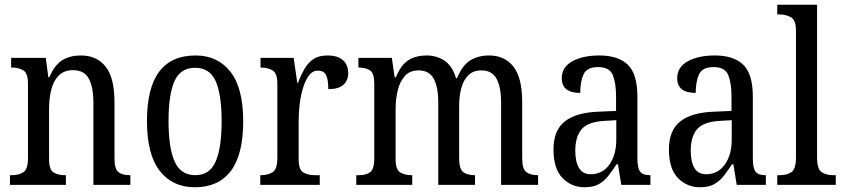

<svg xmlns="http://www.w3.org/2000/svg" viewBox="-20 -780 3557 810"><path d="M22 0V-41H30Q59 -41 78.5 -53.5Q98 -66 98 -113V-427Q98 -471 78.5 -483Q59 -495 32 -495H27V-536H173L184 -454H188Q211 -507 243.5 -526.5Q276 -546 321 -546Q388 -546 425.5 -499Q463 -452 463 -349V-113Q463 -66 480 -53.5Q497 -41 526 -41H530V0H374V-346Q374 -411 355 -447.5Q336 -484 288 -484Q250 -484 227.5 -461Q205 -438 196 -400.5Q187 -363 187 -321V-108Q187 -64 206 -52.5Q225 -41 253 -41H258V0Z M802 10Q708 10 654 -59Q600 -128 600 -269Q600 -409 651.5 -477.5Q703 -546 805 -546Q898 -546 952 -477.5Q1006 -409 1006 -269Q1006 -128 954 -59Q902 10 802 10ZM804 -41Q865 -41 890 -99Q915 -157 915 -269Q915 -381 890 -437.5Q865 -494 803 -494Q741 -494 716 -437.5Q691 -381 691 -269Q691 -157 716.5 -99Q742 -41 804 -41Z M1078 0V-41H1081Q1110 -41 1130 -53.5Q1150 -66 1150 -113V-427Q1150 -471 1130 -483Q1110 -495 1082 -495H1079V-536H1219L1234 -431H1237Q1249 -462 1264 -488.5Q1279 -515 1302 -530.5Q1325 -546 1361 -546Q1405 -546 1427 -526Q1449 -506 1449 -472Q1449 -441 1429 -422.5Q1409 -404 1365 -404Q1365 -445 1355.5 -463.5Q1346 -482 1321 -482Q1299 -482 1284 -462.5Q1269 -443 1259 -411Q1249 -379 1244.5 -342.5Q1240 -306 1240 -273V-108Q1240 -64 1259.5 -52.5Q1279 -41 1307 -41H1329V0Z M1483 0V-41H1496Q1524 -41 1541.5 -53.5Q1559 -66 1559 -113V-426Q1559 -471 1541 -483Q1523 -495 1494 -495H1492V-536H1633L1645 -454H1650Q1672 -507 1703.5 -526.5Q1735 -546 1780 -546Q1821 -546 1854 -525Q1887 -504 1904 -450H1908Q1931 -506 1965 -526Q1999 -546 2043 -546Q2109 -546 2146 -499Q2183 -452 2183 -349V-113Q2183 -66 2201 -53.5Q2219 -41 2248 -41H2250V0H2094V-346Q2094 -412 2075 -447.5Q2056 -483 2011 -483Q1976 -483 1955.5 -462.5Q1935 -442 1926 -408Q1917 -374 1917 -334V-113Q1917 -66 1935 -53.5Q1953 -41 1981 -41H1984V0H1829V-346Q1829 -412 1810 -447.5Q1791 -483 1746 -483Q1710 -483 1689 -460.5Q1668 -438 1658.5 -401Q1649 -364 1649 -321V-108Q1649 -64 1668.5 -52.5Q1688 -41 1717 -41H1719V0Z M2446 10Q2391 10 2353 -29Q2315 -68 2315 -150Q2315 -230 2363 -268Q2411 -306 2509 -309L2579 -312V-373Q2579 -429 2565.5 -463Q2552 -497 2503 -497Q2456 -497 2442 -466.5Q2428 -436 2428 -388Q2350 -388 2350 -450Q2350 -497 2394.5 -521.5Q2439 -546 2509 -546Q2588 -546 2628.5 -507Q2669 -468 2669 -372V-113Q2669 -71 2680.5 -56Q2692 -41 2721 -41H2724V0H2601L2587 -87H2581Q2563 -59 2545.5 -37Q2528 -15 2505 -2.5Q2482 10 2446 10ZM2472 -45Q2522 -45 2551 -86Q2580 -127 2580 -191V-273L2529 -270Q2460 -266 2433.5 -234.5Q2407 -203 2407 -144Q2407 -98 2422.5 -71.5Q2438 -45 2472 -45Z M2933 10Q2878 10 2840 -29Q2802 -68 2802 -150Q2802 -230 2850 -268Q2898 -306 2996 -309L3066 -312V-373Q3066 -429 3052.5 -463Q3039 -497 2990 -497Q2943 -497 2929 -466.5Q2915 -436 2915 -388Q2837 -388 2837 -450Q2837 -497 2881.5 -521.5Q2926 -546 2996 -546Q3075 -546 3115.5 -507Q3156 -468 3156 -372V-113Q3156 -71 3167.5 -56Q3179 -41 3208 -41H3211V0H3088L3074 -87H3068Q3050 -59 3032.5 -37Q3015 -15 2992 -2.5Q2969 10 2933 10ZM2959 -45Q3009 -45 3038 -86Q3067 -127 3067 -191V-273L3016 -270Q2947 -266 2920.5 -234.5Q2894 -203 2894 -144Q2894 -98 2909.5 -71.5Q2925 -45 2959 -45Z M3259 0V-41H3270Q3300 -41 3319 -54Q3338 -67 3338 -115V-651Q3338 -695 3317 -707Q3296 -719 3270 -719H3259V-760H3427V-115Q3427 -67 3446 -54Q3465 -41 3495 -41H3506V0Z"/></svg>

Font: Noto Serif Georgian Condensed
Style: Regular
Weight: 400
Width: 3
Designer: Monotype Design Team, Akaki Razmadze
Foundry: Google LLC
Version: Version 2.003; ttfautohint (v1.8.4.7-5d5b)